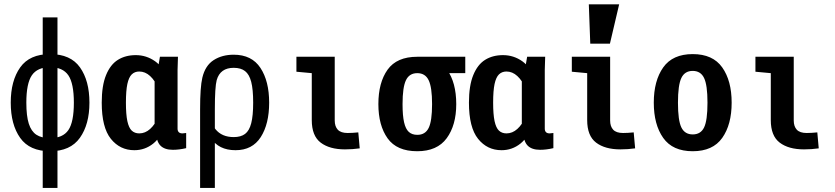

<svg xmlns="http://www.w3.org/2000/svg" viewBox="-20 -708 3978 915"><path d="M31.2 -218.8Q31.2 -323.2 76.2 -386.7Q121.1 -450.2 218.8 -450.2Q316.4 -450.2 361.3 -386.7Q406.2 -323.2 406.2 -218.8Q406.2 -115.2 360.8 -51.3Q315.4 12.7 218.8 12.7Q121.1 12.7 76.2 -50.8Q31.2 -114.3 31.2 -218.8ZM332 -218.8Q332 -310.5 305.7 -349.1Q279.3 -387.7 218.8 -387.7Q158.2 -387.7 131.8 -349.1Q105.5 -310.5 105.5 -218.8Q105.5 -155.3 117.2 -118.7Q128.9 -82 153.3 -65.9Q177.7 -49.8 218.8 -49.8Q279.3 -49.8 305.7 -87.9Q332 -126 332 -218.8ZM183.6 -625H253.9V187.5H183.6Z M724.6 -78.1H716.8V-347.7H726.6L742.2 -437.5H828.1L826.2 -375V-94.7Q826.2 -84 832 -78.1Q837.9 -72.3 849.6 -72.3Q858.4 -73.2 867.2 -74.2V-2Q834 5.9 803.7 5.9Q763.7 5.9 744.1 -14.6Q724.6 -35.2 724.6 -78.1ZM792 -309.6 735.4 -285.2Q718.8 -324.2 695.3 -345.7Q671.9 -367.2 643.6 -367.2Q622.1 -367.2 607.9 -353.5Q593.8 -339.8 586.9 -307.6Q580.1 -275.4 580.1 -218.8Q580.1 -163.1 586.9 -130.9Q593.8 -98.6 607.9 -85.4Q622.1 -72.3 643.6 -72.3Q671.9 -72.3 695.3 -93.3Q718.8 -114.3 735.4 -152.3L781.2 -133.8Q750 -55.7 710.4 -23.9Q670.9 7.8 620.1 7.8Q551.8 7.8 508.3 -46.4Q464.8 -100.6 464.8 -218.8Q464.8 -299.8 485.4 -350.1Q505.9 -400.4 542 -422.9Q578.1 -445.3 627 -445.3Q677.7 -445.3 719.2 -416Q760.7 -386.7 792 -309.6Z M944.3 -337.9Q958 -395.5 998 -421.4Q1038.1 -447.3 1093.8 -447.3Q1179.7 -447.3 1221.2 -384.3Q1262.7 -321.3 1262.7 -218.8Q1262.7 -117.2 1222.7 -54.7Q1182.6 7.8 1102.5 7.8Q1021.5 7.8 984.9 -50.8Q948.2 -109.4 948.2 -218.8H976.6Q976.6 -129.9 1006.8 -92.3Q1037.1 -54.7 1093.8 -54.7Q1127.9 -54.7 1147.9 -69.8Q1168 -85 1177.2 -120.6Q1186.5 -156.2 1186.5 -218.8Q1186.5 -282.2 1177.2 -317.9Q1168 -353.5 1147.9 -369.1Q1127.9 -384.8 1093.8 -384.8Q1029.3 -384.8 1012.7 -326.2Q1003.9 -293 1003.9 -187.5V187.5H933.6V-187.5Q933.6 -293 944.3 -337.9Z M1575.2 -437.5V-133.8Q1575.2 -105.5 1589.8 -89.8Q1604.5 -74.2 1636.7 -74.2Q1658.2 -74.2 1687.5 -77.1L1694.3 -1Q1660.2 3.9 1624 3.9Q1550.8 3.9 1508.3 -28.3Q1465.8 -60.5 1465.8 -135.7V-359.4L1392.6 -366.2V-437.5Z M2197.3 -437.5V-359.4H2048.8L1968.8 -437.5ZM1783.2 -211.9Q1783.2 -314.5 1827.1 -376Q1871.1 -437.5 1968.8 -437.5Q2066.4 -437.5 2110.4 -376Q2154.3 -314.5 2154.3 -211.9Q2154.3 -111.3 2108.8 -49.3Q2063.4 12.7 1968.3 12.7Q1871.1 12.7 1827.1 -48.8Q1783.2 -110.4 1783.2 -211.9ZM2039.1 -212.1Q2039.1 -292 2022.8 -325.7Q2006.6 -359.4 1968.6 -359.4Q1930.7 -359.4 1914.6 -325.7Q1898.4 -292 1898.4 -212.1Q1898.4 -156.8 1905.7 -125.1Q1912.9 -93.5 1928.1 -79.5Q1943.3 -65.4 1968.9 -65.4Q2006.8 -65.4 2022.9 -98.4Q2039.1 -131.3 2039.1 -212.1Z M2474.6 -78.1H2466.8V-347.7H2476.6L2492.2 -437.5H2578.1L2576.2 -375V-94.7Q2576.2 -84 2582 -78.1Q2587.9 -72.3 2599.6 -72.3Q2608.4 -73.2 2617.2 -74.2V-2Q2584 5.9 2553.7 5.9Q2513.7 5.9 2494.1 -14.6Q2474.6 -35.2 2474.6 -78.1ZM2542 -309.6 2485.4 -285.2Q2468.8 -324.2 2445.3 -345.7Q2421.9 -367.2 2393.6 -367.2Q2372.1 -367.2 2357.9 -353.5Q2343.8 -339.8 2336.9 -307.6Q2330.1 -275.4 2330.1 -218.8Q2330.1 -163.1 2336.9 -130.9Q2343.8 -98.6 2357.9 -85.4Q2372.1 -72.3 2393.6 -72.3Q2421.9 -72.3 2445.3 -93.3Q2468.8 -114.3 2485.4 -152.3L2531.2 -133.8Q2500 -55.7 2460.4 -23.9Q2420.9 7.8 2370.1 7.8Q2301.8 7.8 2258.3 -46.4Q2214.8 -100.6 2214.8 -218.8Q2214.8 -299.8 2235.4 -350.1Q2255.9 -400.4 2292 -422.9Q2328.1 -445.3 2377 -445.3Q2427.7 -445.3 2469.2 -416Q2510.7 -386.7 2542 -309.6Z M2887.7 -437.5V-133.8Q2887.7 -105.5 2902.3 -89.8Q2917 -74.2 2949.2 -74.2Q2970.7 -74.2 3000 -77.1L3006.8 -1Q2972.7 3.9 2936.5 3.9Q2863.3 3.9 2820.8 -28.3Q2778.3 -60.5 2778.3 -135.7V-359.4L2705.1 -366.2V-437.5ZM2930.7 -687.5 2886.7 -500H2793L2786.1 -687.5Z M3095.7 -218.8Q3095.7 -323.2 3140.6 -386.7Q3185.5 -450.2 3281.2 -450.2Q3377 -450.2 3421.9 -386.7Q3466.8 -323.2 3466.8 -218.8Q3466.8 -114.3 3421.9 -50.8Q3377 12.7 3281.2 12.7Q3185.5 12.7 3140.6 -50.8Q3095.7 -114.3 3095.7 -218.8ZM3351.6 -218.7Q3351.6 -302.7 3335.3 -336.4Q3319.1 -370.1 3281.1 -370.1Q3243.2 -370.1 3227.1 -336.4Q3210.9 -302.7 3210.9 -218.7Q3210.9 -133.8 3227.2 -100.6Q3243.4 -67.4 3281.4 -67.4Q3319.3 -67.4 3335.4 -100.6Q3351.6 -133.8 3351.6 -218.7Z M3762.7 -437.5V-133.8Q3762.7 -105.5 3777.3 -89.8Q3792 -74.2 3824.2 -74.2Q3845.7 -74.2 3875 -77.1L3881.8 -1Q3847.7 3.9 3811.5 3.9Q3738.3 3.9 3695.8 -28.3Q3653.3 -60.5 3653.3 -135.7V-359.4L3580.1 -366.2V-437.5Z"/></svg>

Font: Sudo Var
Style: Regular
Weight: 400
Monospace: yes
Designer: Jens Kutilek
Foundry: Jens Kutilek
Version: Version 0.065;FEAKit 1.0